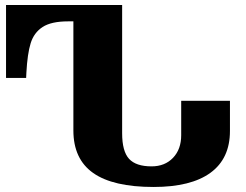

<svg xmlns="http://www.w3.org/2000/svg" viewBox="-20 -734 980 764"><path d="M272 -215V-649H251Q184 -649 149.5 -626.5Q115 -604 102 -562Q89 -520 85 -445L84 -424H4V-714H466V-204Q466 -132 493.5 -102Q521 -72 583 -72Q636 -72 668.5 -106Q701 -140 701 -196V-333H895V-213Q895 -103 817.5 -46.5Q740 10 591 10Q430 10 351 -45.5Q272 -101 272 -215Z"/></svg>

Font: Noto Serif Georgian Black
Style: Regular
Weight: 900
Designer: Monotype Design team
Foundry: Monotype Imaging Inc.
Version: Version 1.000